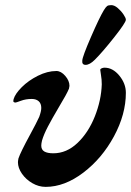

<svg xmlns="http://www.w3.org/2000/svg" viewBox="-20 -714 511 749"><path d="M50 -81Q50 -86 52 -96Q60 -120 97 -188Q122 -234 133 -258Q141 -280 141 -293Q141 -310 131 -319Q121 -328 104 -328Q81 -328 62 -321Q43 -314 41 -314Q35 -314 33 -316.5Q31 -319 33 -327Q39 -348 65 -374Q91 -400 128 -418.5Q165 -437 200 -437Q218 -437 234.5 -418Q251 -399 251 -379Q251 -376 249 -368Q241 -348 209 -295Q183 -251 167 -220.5Q151 -190 144 -166Q141 -154 141 -146Q141 -130 153 -123Q165 -116 188 -116Q240 -116 282.5 -156.5Q325 -197 350 -260Q375 -323 377 -385Q377 -404 374 -421Q371 -438 371 -442Q372 -446 377.5 -448Q383 -450 388 -450Q420 -450 445.5 -419Q471 -388 471 -352Q471 -268 424.5 -182Q378 -96 305 -40.5Q232 15 158 15Q131 15 106 0.5Q81 -14 65.5 -36.5Q50 -59 50 -81ZM301 -478Q302 -494 335 -570Q368 -646 385 -674Q393 -687 398 -690.5Q403 -694 414 -694Q426 -694 439 -683Q452 -672 461.5 -658Q471 -644 471 -637Q471 -626 425.5 -568.5Q380 -511 350 -481Q330 -461 314 -461Q299 -461 301 -478Z"/></svg>

Font: EB Garamond ExtraBold
Style: Italic
Weight: 800
Italic angle: -17.2°
Designer: Georg Duffner and Octavio Pardo
Foundry: Georg Duffner
Version: Version 1.000